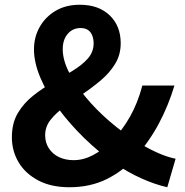

<svg xmlns="http://www.w3.org/2000/svg" viewBox="-20 -774 780 808"><path d="M272 14Q195 14 140.5 -15Q86 -44 58 -91.5Q30 -139 30 -196Q30 -256 55 -298Q80 -340 119 -371Q158 -402 202 -427Q246 -452 285.5 -476Q325 -500 349.5 -527.5Q374 -555 374 -592Q374 -610 368 -625Q362 -640 350 -648Q338 -656 319 -656Q286 -656 265 -631.5Q244 -607 244 -567Q244 -521 271 -468.5Q298 -416 342 -363.5Q386 -311 440.5 -264Q495 -217 551 -181Q597 -152 640 -132.5Q683 -113 719 -106L684 14Q631 2 574.5 -23.5Q518 -49 462 -87Q395 -134 334.5 -193Q274 -252 226 -316.5Q178 -381 150.5 -445.5Q123 -510 123 -566Q123 -618 147 -660.5Q171 -703 214 -728.5Q257 -754 316 -754Q395 -754 441.5 -709.5Q488 -665 488 -592Q488 -544 465 -506Q442 -468 405.5 -437Q369 -406 329 -379Q289 -352 252.5 -325.5Q216 -299 193 -270Q170 -241 170 -205Q170 -174 185.5 -150Q201 -126 228 -113Q255 -100 290 -100Q331 -100 371 -121Q411 -142 448 -178Q493 -223 526.5 -282Q560 -341 579 -414H714Q689 -330 648.5 -254Q608 -178 549 -112Q499 -55 429.5 -20.5Q360 14 272 14Z"/></svg>

Font: Noto Sans JP Thin
Style: Bold
Weight: 700
Version: Version 2.004-H2;hotconv 1.0.118;makeotfexe 2.5.65603